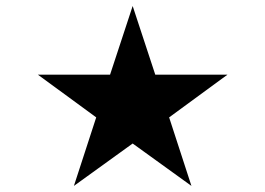

<svg xmlns="http://www.w3.org/2000/svg" viewBox="-20 -816 887 643"><path d="M106.9 -565.9 302.2 -422.9 227.5 -193.4 424.3 -335.4 621.1 -193.4 546.4 -422.9 741.7 -565.9H500L424.3 -795.9L348.6 -565.9Z"/></svg>

Font: Literata
Style: Regular
Weight: 400
Designer: Latin by Veronika Burian and Jose Scaglione. Greek by Irene Vlachou. Cyrillic by Vera Evstafieva.
Foundry: TypeTogether
Version: Version 3.002